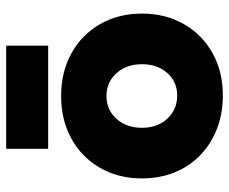

<svg xmlns="http://www.w3.org/2000/svg" viewBox="-80 -650 742 622"><g transform="rotate(-90 291.0 -339.0)"><path d="M24 -250Q24 -326 58 -385.5Q92 -445 152.5 -478.5Q213 -512 291 -512Q369 -512 429.5 -478.5Q490 -445 524 -385.5Q558 -326 558 -250Q558 -174 524 -114.5Q490 -55 430 -21.5Q370 12 293 12Q215 12 153.5 -21.5Q92 -55 58 -114.5Q24 -174 24 -250ZM293 -136Q337 -136 365.5 -168Q394 -200 394 -250Q394 -300 365 -332.5Q336 -365 291 -365Q246 -365 217 -332.5Q188 -300 188 -250Q188 -200 217.5 -168Q247 -136 293 -136ZM120 -690H454V-554H120Z"/></g></svg>

Font: Oak Sans ExtraBold
Style: Regular
Weight: 800
Designer: Erik Kennedy, Walven
Foundry: Erik Kennedy, Walven
Version: Version 1.000